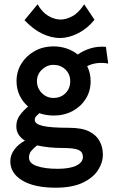

<svg xmlns="http://www.w3.org/2000/svg" viewBox="-20 -695 540 894"><path d="M230 -157Q195 -157 163 -168Q154 -160 148 -153.5Q142 -147 142 -136Q142 -118 178 -109Q214 -100 301 -100Q361 -100 395 -83Q429 -66 444 -37.5Q459 -9 459 24Q459 63 435.5 98.5Q412 134 363.5 156.5Q315 179 239 179Q140 179 84 145.5Q28 112 28 56Q28 26 47.5 0.5Q67 -25 96 -40Q77 -52 66.5 -68.5Q56 -85 56 -107Q56 -136 72 -158Q88 -180 111 -199Q86 -220 71.5 -250.5Q57 -281 57 -317Q57 -362 79.5 -398.5Q102 -435 141 -457Q180 -479 230 -479Q262 -479 291 -469Q320 -459 342 -441Q369 -460 402 -470Q435 -480 473 -477L484 -399Q458 -404 432.5 -401Q407 -398 386 -387Q402 -354 402 -317Q402 -271 379.5 -235Q357 -199 318 -178Q279 -157 230 -157ZM229 -239Q263 -239 285 -261Q307 -283 307 -317Q307 -350 284.5 -371.5Q262 -393 229 -393Q199 -393 175.5 -371Q152 -349 152 -317Q152 -285 174.5 -262Q197 -239 229 -239ZM115 39Q115 66 152.5 78.5Q190 91 248 91Q305 91 335.5 76Q366 61 366 36Q366 13 346.5 3.5Q327 -6 270 -6Q239 -6 209 -9Q179 -12 153 -18Q137 -6 126 7Q115 20 115 39ZM259 -518Q220 -518 178 -537.5Q136 -557 94 -601L155 -675Q176 -638 205 -621Q234 -604 262 -604Q288 -604 317 -619.5Q346 -635 372 -675L420 -603Q387 -562 343.5 -540Q300 -518 259 -518Z"/></svg>

Font: Ligconsolata
Style: Bold
Weight: 700
Monospace: yes
Designer: Raph Levien, Cyreal, Brenton Simpson
Foundry: Raph Levien, Cyreal, Google
Version: Version 3.001; ttfautohint (v1.8.2.53-6de2)